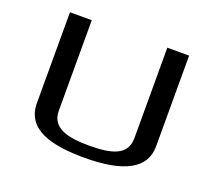

<svg xmlns="http://www.w3.org/2000/svg" viewBox="-113 -799 1071 960"><g transform="rotate(20 422.5 -319.5)"><path d="M424 -55C307 -55 221 -76 221 -167V-649H105V-166C105 -25 247 10 421 10C633 10 739 -49 739 -166V-649H623V-167C623 -76 541 -55 424 -55Z"/></g></svg>

Font: Gamestation Extended
Style: Regular
Weight: 400
Width: 7
Designer: Jonas Hecksher
Foundry: Jonas Hecksher, Playtypeª, e-types AS
Version: Version 1.003